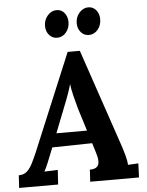

<svg xmlns="http://www.w3.org/2000/svg" viewBox="-74 -1000 803 1050"><g transform="rotate(-5 327.5 -475.5)"><path d="M384 -718 569 -173Q574 -158 582.5 -127.5Q591 -97 592 -74L649 -77L646 0H378L382 -66Q410 -66 421.5 -77.5Q433 -89 432.5 -109Q432 -129 424 -154L407 -209L188 -205L169 -158Q164 -145 153.5 -119.5Q143 -94 133 -77L207 -80L202 0H-12L-8 -69Q20 -69 37.5 -85Q55 -101 68 -127Q81 -153 94 -183L317 -718ZM315 -542Q311 -525 299 -491Q287 -457 268 -410L217 -280H385L346 -405Q336 -441 327 -477.5Q318 -514 315 -542ZM441 -800Q415 -800 397.5 -820Q380 -840 380 -870Q380 -903 401 -927Q422 -951 450 -951Q477 -951 493.5 -930.5Q510 -910 510 -881Q510 -847 490 -823.5Q470 -800 441 -800ZM267 -800Q241 -800 223.5 -820Q206 -840 206 -870Q206 -903 227 -927Q248 -951 276 -951Q303 -951 319.5 -930.5Q336 -910 336 -881Q336 -847 316 -823.5Q296 -800 267 -800Z"/></g></svg>

Font: Lora
Style: Italic
Weight: 400
Italic angle: -3°
Designer: Olga Karpushina, Alexei Vanyashin (Cyrillic)
Foundry: Cyreal
Version: Version 3.008